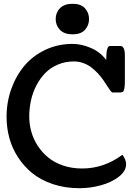

<svg xmlns="http://www.w3.org/2000/svg" viewBox="-20 -967 692 1000"><path d="M270 -867.7Q270 -901.4 292.5 -924.3Q314.9 -947.3 358.4 -947.3Q400.9 -947.3 422.4 -924.1Q443.8 -900.9 443.8 -867.7Q443.8 -835 422.4 -811.5Q400.9 -788.1 358.4 -788.1Q314.9 -788.1 292.5 -811.3Q270 -834.5 270 -867.7ZM606.9 -485.4H566.4Q562 -485.4 555.2 -494.4Q548.3 -503.4 539.3 -517.6Q530.3 -531.7 518.6 -549.1Q506.8 -566.4 491 -583.5Q475.1 -600.6 457.3 -614.7Q439.5 -628.9 415.3 -637.9Q391.1 -647 365.2 -647Q319.8 -647 281.2 -630.6Q242.7 -614.3 215.8 -586.7Q189 -559.1 169.7 -522.2Q150.4 -485.4 141.4 -444.3Q132.3 -403.3 132.3 -360.4Q132.3 -319.3 143.3 -280.5Q154.3 -241.7 177 -207Q199.7 -172.4 231.7 -146.2Q263.7 -120.1 309.1 -104.7Q354.5 -89.4 407.7 -89.4Q521.5 -89.4 617.7 -161.1Q636.7 -135.7 636.7 -111.3Q636.7 -76.2 598.9 -46.6Q561 -17.1 505.9 -2Q450.7 13.2 394.5 13.2Q319.3 13.2 256.1 -7.8Q192.9 -28.8 148.9 -64.5Q105 -100.1 74 -147.7Q43 -195.3 28.6 -248.5Q14.2 -301.8 14.2 -358.4Q14.2 -435.1 39.1 -504.4Q64 -573.7 107.9 -625.5Q151.9 -677.2 216.8 -707.8Q281.7 -738.3 356.9 -738.3Q404.8 -738.3 453.9 -717Q502.9 -695.8 533.2 -654.3Q533.2 -727.5 552.2 -727.5H606.9Q630.4 -727.5 630.4 -676.8V-546.4Q630.4 -518.6 627.7 -505.6Q625 -492.7 620.8 -489.5Q616.7 -486.3 606.9 -485.4Z"/></svg>

Font: Coustard
Style: Regular
Weight: 400
Foundry: vernon adams
Version: Version 1.000